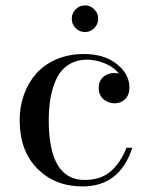

<svg xmlns="http://www.w3.org/2000/svg" viewBox="-20 -666 549 696"><path d="M254.4 -564Q240.2 -578.1 240.2 -598.1Q240.2 -618.2 254.4 -632.3Q268.6 -646.5 288.1 -646.5Q307.6 -646.5 321.8 -632.1Q335.9 -617.7 335.9 -598.1Q335.9 -578.6 321.8 -564.2Q307.6 -549.8 288.1 -549.8Q268.6 -549.8 254.4 -564ZM459.5 -130.4Q414.6 9.8 279.3 9.8Q179.2 9.8 115.2 -54.9Q51.3 -119.6 51.3 -230Q51.3 -279.3 66.7 -322.5Q82 -365.7 110.8 -398.7Q139.6 -431.6 184.3 -450.9Q229 -470.2 284.2 -470.2Q357.9 -470.2 403.6 -433.8Q449.2 -397.5 449.2 -348.6Q449.2 -322.3 433.8 -306.9Q418.5 -291.5 395 -291.5Q373 -291.5 355.5 -305.9Q337.9 -320.3 337.9 -347.7Q337.9 -373 354.5 -387.2Q371.1 -401.4 395 -401.4Q400.9 -401.4 410.6 -399.4Q392.6 -422.9 360.1 -436.3Q327.6 -449.7 293.9 -449.7Q260.7 -449.7 235.6 -435.5Q210.4 -421.4 195.8 -399.7Q181.2 -377.9 172.1 -347.7Q163.1 -317.4 159.9 -289.3Q156.7 -261.2 156.7 -230Q156.7 -13.7 286.6 -13.7Q344.7 -13.7 380.6 -44.2Q416.5 -74.7 438.5 -130.4Z"/></svg>

Font: Bodoni* 11pt
Style: Regular
Weight: 400
Version: Version 2.3